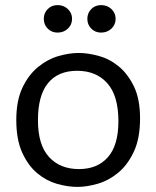

<svg xmlns="http://www.w3.org/2000/svg" viewBox="-20 -721 614 754"><path d="M129 -249Q129 -152 172.5 -104.5Q216 -57 290 -57Q363 -57 404 -104Q445 -151 445 -245Q445 -345 401.5 -394Q358 -443 283 -443Q208 -443 168.5 -394.5Q129 -346 129 -249ZM44 -250Q44 -326 68 -376.5Q92 -427 129 -457.5Q166 -488 208.5 -500.5Q251 -513 289 -513Q325 -513 367.5 -501.5Q410 -490 446 -460.5Q482 -431 506 -381.5Q530 -332 530 -256Q530 -177 505.5 -125Q481 -73 444 -42.5Q407 -12 364 0.5Q321 13 284 13Q246 13 204 1Q162 -11 126.5 -40.5Q91 -70 67.5 -121Q44 -172 44 -250ZM152 -647Q152 -670 167.5 -685.5Q183 -701 206 -701Q230 -701 246.5 -685.5Q263 -670 263 -647Q263 -624 246.5 -608.5Q230 -593 206 -593Q183 -593 167.5 -608.5Q152 -624 152 -647ZM323 -647Q323 -670 338.5 -685.5Q354 -701 377 -701Q401 -701 417.5 -685.5Q434 -670 434 -647Q434 -624 417.5 -608.5Q401 -593 377 -593Q354 -593 338.5 -608.5Q323 -624 323 -647Z"/></svg>

Font: Actor
Style: Regular
Weight: 400
Designer: Thomas Junold
Foundry: Thomas Junold
Version: Version 1.001